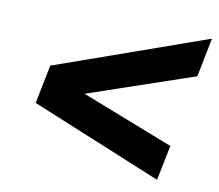

<svg xmlns="http://www.w3.org/2000/svg" viewBox="-61 -668 726 636"><g transform="rotate(10 301.5 -350.0)"><path d="M603 -596 577 -465 219 -343 529 -222 505 -104 65 -285 91 -415Z"/></g></svg>

Font: Montserrat
Style: Bold Italic
Weight: 700
Italic angle: -11.3°
Designer: Julieta Ulanovsky
Foundry: Julieta Ulanovsky
Version: Version 9.000; ttfautohint (v1.8.4.7-5d5b)